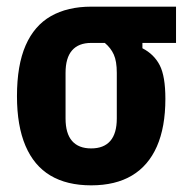

<svg xmlns="http://www.w3.org/2000/svg" viewBox="-20 -545 567 577"><path d="M509 -416H408V-400Q443 -382 460 -349Q477 -316 477 -248Q477 -163 451.5 -105Q426 -47 376.5 -17.5Q327 12 254 12Q181 12 131.5 -17.5Q82 -47 56.5 -107Q31 -167 31 -256Q31 -349 57 -408.5Q83 -468 133 -496.5Q183 -525 254 -525H509ZM295 -416H254Q216 -416 196.5 -393.5Q177 -371 177 -326V-189Q177 -144 196.5 -121.5Q216 -99 254 -99Q292 -99 311.5 -121.5Q331 -144 331 -189V-326Q331 -361 322 -381Q313 -401 295 -416Z"/></svg>

Font: IBM Plex Sans Condensed
Style: Bold
Weight: 700
Width: 3
Designer: Mike Abbink, Paul van der Laan, Pieter van Rosmalen
Foundry: Bold Monday
Version: Version 3.201